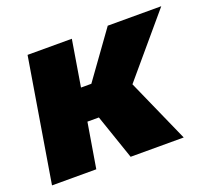

<svg xmlns="http://www.w3.org/2000/svg" viewBox="-98 -673 885 800"><g transform="rotate(-20 344.0 -273.0)"><path d="M291.5 -545.9 257.8 -341.8H303.7L450.7 -545.9H688L463.9 -281.2L588.9 0H353.5L285.2 -199.2H234.4L201.2 0H4.9L95.2 -545.9Z"/></g></svg>

Font: Inter Black
Style: Italic
Weight: 900
Italic angle: -9.39999°
Designer: Rasmus Andersson
Foundry: rsms
Version: Version 4.000;git-a52131595